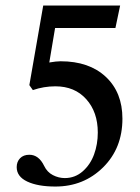

<svg xmlns="http://www.w3.org/2000/svg" viewBox="-20 -665 509 696"><path d="M180.7 11.2Q117.2 11.2 78.9 -6.8Q40.5 -24.9 40.5 -59.1Q40.5 -78.6 52.7 -91.3Q64.9 -104 86.4 -104Q120.6 -104 140.1 -63.5Q150.9 -41 171.6 -30.3Q192.4 -19.5 214.8 -19.5Q252 -19.5 279.8 -43.9Q307.6 -68.4 321 -105.2Q334.5 -142.1 334.5 -184.6Q334.5 -258.8 292.7 -305.4Q251 -352.1 180.7 -352.1Q138.7 -352.1 99.1 -338.4L86.4 -356.4L136.7 -645H415.5L398.4 -563.5H179.7L158.7 -438.5Q184.1 -442.9 199.7 -442.9Q303.2 -442.9 363.5 -386.5Q423.8 -330.1 423.8 -234.9Q423.8 -127.4 353.5 -58.1Q283.2 11.2 180.7 11.2Z"/></svg>

Font: Elstob 18pt SemiBold
Style: Regular
Weight: 600
Designer: Peter S. Baker
Version: Version 1.015